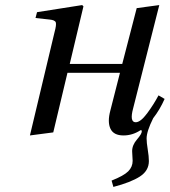

<svg xmlns="http://www.w3.org/2000/svg" viewBox="-20 -522 669 757"><path d="M98 12 195 -395Q203 -424 200 -433.5Q197 -443 175 -445L120 -451L126 -474L304 -502L309 -497L255 -270H462L519 -490L608 -502L505 -95Q490 -40 515 -40Q534 -40 560 -75Q586 -110 605 -146L629 -132Q610 -89 584 -56Q558 -4 558 24Q558 40 562.5 67.5Q567 95 567 113Q567 151 531.5 174Q496 197 427 215L420 190Q468 171 485.5 153.5Q503 136 503 112Q503 107 502 93.5Q501 80 501 74Q501 50 520 28Q539 6 539 -4Q539 -11 533 -8Q502 12 467 12Q428 12 415.5 -14.5Q403 -41 415 -86L453 -235H246L190 0Z"/></svg>

Font: Lingua Franca
Style: Italic
Weight: 400
Italic angle: -13°
Version: Version 1.19